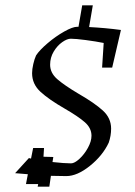

<svg xmlns="http://www.w3.org/2000/svg" viewBox="-20 -655 510 724"><path d="M365 -400 371 -493Q341 -499 303 -504Q265 -509 247 -509Q233 -509 214.5 -496Q196 -483 182.5 -460.5Q169 -438 169 -411Q169 -380 196 -356.5Q223 -333 277 -301Q336 -267 367.5 -238.5Q399 -210 399 -170Q399 -143 390 -117Q367 -68 319 -29.5Q271 9 230 9L172 8L166 49H122L124 39H78L85 2L37 -2L89 -59L97 -57L105 -97H146L144 -64L181 -63L178 -44Q223 -39 248 -39Q261 -39 279.5 -56Q298 -73 311.5 -97.5Q325 -122 325 -143Q325 -172 300 -194Q275 -216 223 -246Q164 -280 132.5 -309Q101 -338 101 -379Q101 -394 105.5 -413.5Q110 -433 116 -446Q129 -466 159.5 -492Q190 -518 222 -536Q254 -554 271 -554H276L290 -635H330L316 -553Q376 -550 436 -542L403 -400Z"/></svg>

Font: Grenze Light
Style: Italic
Weight: 300
Italic angle: -10°
Designer: Renata Polastri
Foundry: Omnibus-Type
Version: Version 1.002; ttfautohint (v1.8)